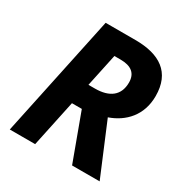

<svg xmlns="http://www.w3.org/2000/svg" viewBox="-165 -846 939 977"><g transform="rotate(30 304.5 -357.0)"><path d="M26 0H175L233 -274H291L392 0H554L427 -303C516 -334 584 -405 584 -518C584 -657 495 -714 352 -714H177ZM259 -397 300 -590H336C400 -590 432 -563 432 -510C432 -434 382 -397 297 -397Z"/></g></svg>

Font: BC Sans
Style: Bold Italic
Weight: 700
Italic angle: -12°
Designer: Monotype Design Team
Province of B.C.
Foundry: Monotype Imaging Inc.
Version: Version 2.000;GOOG;noto-source:20170915:90ef993387c0